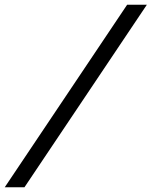

<svg xmlns="http://www.w3.org/2000/svg" viewBox="-96 -745 638 808"><path d="M439 -725H522L7 43H-76Z"/></svg>

Font: Sarabun
Style: Italic
Weight: 400
Italic angle: -10°
Designer: Suppakit Chalermlarp | Katatrad Co.,Ltd.
Foundry: Cadson Demak Co.,Ltd.
Version: Version 1.000; ttfautohint (v1.6)